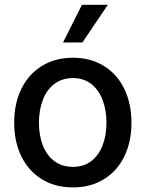

<svg xmlns="http://www.w3.org/2000/svg" viewBox="-20 -781 614 811"><path d="M40 -262.7Q40 -344.7 70.8 -406.7Q101.6 -468.8 157.7 -502.9Q213.9 -537.1 288.1 -537.1Q361.8 -537.1 418 -502.9Q474.1 -468.8 504.6 -406.5Q535.2 -344.2 535.2 -262.7Q535.2 -181.2 504.6 -119.4Q474.1 -57.6 418 -23.4Q361.8 10.7 288.1 10.7Q213.9 10.7 157.7 -23.4Q101.6 -57.6 70.8 -119.4Q40 -181.2 40 -262.7ZM429.7 -262.7Q429.7 -314.9 413.8 -357.7Q397.9 -400.4 366 -425.8Q334 -451.2 288.1 -451.2Q241.2 -451.2 208.7 -425.8Q176.3 -400.4 160.4 -357.7Q144.5 -314.9 144.5 -262.7Q144.5 -210.4 160.4 -168.2Q176.3 -126 208.7 -101.1Q241.2 -76.2 288.1 -76.2Q334.5 -76.2 366.2 -101.1Q397.9 -126 413.8 -168.2Q429.7 -210.4 429.7 -262.7ZM326.2 -760.7H435.5L328.1 -601.6H246.1Z"/></svg>

Font: Pretendard GOV Medium
Style: Regular
Weight: 500
Designer: Base glyphs from Inter by Rasmus Andersson; Hangeul glyphs from Noto Sans CJK(Source Han Sans) by Jang Soo-young and Kan
Foundry: Kil Hyung-jin
Version: Version 1.309